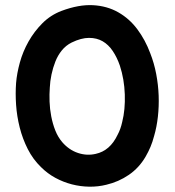

<svg xmlns="http://www.w3.org/2000/svg" viewBox="-20 -726 673 740"><path d="M217 -684Q284 -709 338.5 -706Q393 -703 436 -678.5Q479 -654 509.5 -613Q540 -572 559 -521Q574 -483 582 -441Q590 -399 591.5 -357.5Q593 -316 588.5 -276Q584 -236 574 -202Q568 -179 560 -160Q552 -141 541 -122Q516 -79 476.5 -52Q437 -25 390 -14Q358 -6 324 -6.5Q290 -7 257 -15.5Q224 -24 193.5 -40.5Q163 -57 138 -82Q107 -112 87 -151.5Q67 -191 56 -234.5Q45 -278 42 -322Q39 -366 42 -406Q45 -443 56.5 -485Q68 -527 90 -566Q112 -605 143.5 -636.5Q175 -668 217 -684ZM451 -256Q463 -303 461 -362Q459 -421 442 -473Q431 -505 414.5 -529.5Q398 -554 375.5 -567Q353 -580 323 -580Q293 -580 256 -562Q234 -551 218.5 -532Q203 -513 193.5 -489Q184 -465 178.5 -439Q173 -413 172 -389Q170 -363 171 -334.5Q172 -306 177.5 -277.5Q183 -249 193 -223.5Q203 -198 220 -178Q246 -148 280.5 -136.5Q315 -125 349 -133Q404 -145 433 -206Q445 -228 451 -256Z"/></svg>

Font: Jua
Style: Regular
Weight: 400
Version: Version 1.001